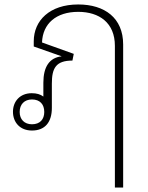

<svg xmlns="http://www.w3.org/2000/svg" viewBox="-20 -579 660 859"><path d="M494 260H531V-380C531 -499 448 -559 330 -559C202 -559 131 -487 131 -394V-371L256 -327C201 -321 174 -280 174 -209V-147C161 -157 144 -162 122 -162C69 -162 38 -125 38 -79C38 -32 69 5 123 5C182 5 212 -33 212 -96V-205C212 -274 230 -308 304 -308L310 -338L168 -389C171 -473 231 -526 330 -526C424 -526 494 -477 494 -374ZM123 -23C89 -23 68 -45 68 -78C68 -112 89 -134 123 -134C159 -134 178 -112 178 -78C178 -45 159 -23 123 -23Z"/></svg>

Font: Noto Sans Thai Looped ExtraLight
Style: Regular
Weight: 200
Designer: Sasikarn Vongin, Ben Mitchell
Foundry: The Fontpad Ltd
Version: Version 1.001